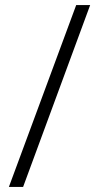

<svg xmlns="http://www.w3.org/2000/svg" viewBox="-20 -735 388 756"><path d="M335 -715 71 1H15L280 -715Z"/></svg>

Font: Noto Sans Myanmar SemiCondensed Light
Style: Regular
Weight: 300
Width: 4
Designer: Monotype Design Team
Foundry: Monotype Imaging Inc.
Version: Version 2.107; ttfautohint (v1.8.4.7-5d5b)